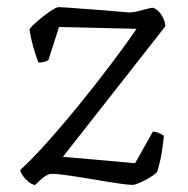

<svg xmlns="http://www.w3.org/2000/svg" viewBox="-20 -520 528 540"><path d="M79 0Q72 0 62.5 -7Q53 -14 45.5 -24Q38 -34 37 -42Q70 -72 113 -120Q156 -168 201.5 -224Q247 -280 289.5 -336Q332 -392 364 -439L146 -444L116 -351Q113 -349 106 -346.5Q99 -344 88 -344Q81 -362 73.5 -388.5Q66 -415 63 -438Q68 -445 79 -455Q90 -465 103.5 -475.5Q117 -486 128.5 -493Q140 -500 146 -500Q151 -500 171 -498.5Q191 -497 218 -495Q245 -493 272 -491Q299 -489 319 -487Q339 -485 345 -485Q354 -485 368.5 -488.5Q383 -492 395.5 -495.5Q408 -499 411 -498Q425 -493 435 -476.5Q445 -460 445 -446L157 -79L360 -61L410 -150Q421 -149 429 -145Q437 -141 441 -138Q440 -128 438.5 -116.5Q437 -105 435 -91.5Q433 -78 429.5 -64Q426 -50 422 -36Q415 -29 401 -20.5Q387 -12 373 -6Q359 0 352 0Q341 0 310.5 -4.5Q280 -9 242.5 -15.5Q205 -22 173 -26.5Q141 -31 126 -31Q117 -31 107 -24.5Q97 -18 79 0Z"/></svg>

Font: Texturina Medium 12pt Thin
Style: Regular
Weight: 250
Version: Version 1.002